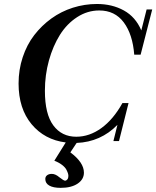

<svg xmlns="http://www.w3.org/2000/svg" viewBox="-20 -698 776 954"><path d="M281.7 235.4Q244.6 235.4 224.9 224.1Q205.1 212.9 205.1 191.4Q205.1 179.7 213.9 172.9Q222.7 166 237.8 166Q255.4 166 275.4 183.1Q296.4 199.7 303.2 199.7Q309.6 199.7 314.7 193.4Q319.8 187 319.8 176.3Q319.8 170.9 317.9 164.1Q315.9 157.2 310.1 145.5Q304.2 133.8 288.6 121.6Q272.9 109.4 250 100.6L306.6 9.8Q201.2 -3.4 136.7 -81.1Q72.3 -158.7 72.3 -283.2Q72.3 -351.6 92.8 -413.6Q113.3 -475.6 149.9 -523.2Q186.5 -570.8 235.1 -606Q283.7 -641.1 342 -659.7Q400.4 -678.2 461.9 -678.2Q537.1 -678.2 595.5 -646Q653.8 -613.8 682.1 -546.9L708.5 -650.9H736.3L678.7 -426.3H647Q639.2 -527.3 595 -586.7Q550.8 -646 473.1 -646Q414.6 -646 363.5 -613Q312.5 -580.1 277.8 -524.9Q243.2 -469.7 223.1 -397.5Q203.1 -325.2 203.1 -247.1Q203.1 -131.3 244.9 -75Q286.6 -18.6 358.9 -18.6Q424.3 -18.6 483.6 -61.5Q543 -104.5 588.4 -186H618.7L571.3 2.9H543.5L563.5 -77.6Q480.5 7.3 360.8 12.2L329.6 59.1Q397 109.4 397 159.7Q397 193.4 365.7 214.4Q334.5 235.4 281.7 235.4Z"/></svg>

Font: Elstob 14pt SemiBold
Style: Italic
Weight: 600
Italic angle: -20°
Designer: Peter S. Baker
Version: Version 1.015